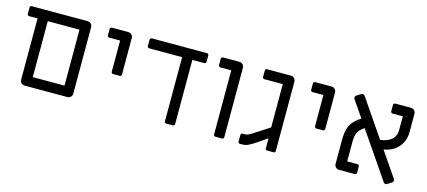

<svg xmlns="http://www.w3.org/2000/svg" viewBox="-50 -994 3148 1415"><g transform="rotate(15 1524.0 -286.5)"><path d="M123 -36V-503H59Q53 -503 49 -507Q45 -511 45 -517V-565Q45 -571 49 -575Q53 -579 59 -579H485Q500 -579 510.5 -568.5Q521 -558 521 -543V-36Q521 -21 510.5 -10.5Q500 0 485 0H159Q144 0 133.5 -10.5Q123 -21 123 -36ZM443 -76V-503H201V-76Z M753 -265V-503H670Q664 -503 660 -507Q656 -511 656 -517V-565Q656 -571 660 -575Q664 -579 670 -579H795Q810 -579 820.5 -568.5Q831 -558 831 -543V-265Q831 -259 827 -255Q823 -251 817 -251H767Q761 -251 757 -255Q753 -259 753 -265Z M1226 -14V-503H975Q969 -503 965 -507Q961 -511 961 -517V-565Q961 -571 965 -575Q969 -579 975 -579H1395Q1401 -579 1405 -575Q1409 -571 1409 -565V-517Q1409 -511 1405 -507Q1401 -503 1395 -503H1304V-14Q1304 -8 1300 -4Q1296 0 1290 0H1240Q1234 0 1230 -4Q1226 -8 1226 -14Z M1601 -14V-503H1518Q1512 -503 1508 -507Q1504 -511 1504 -517V-565Q1504 -571 1508 -575Q1512 -579 1518 -579H1643Q1658 -579 1668.5 -568.5Q1679 -558 1679 -543V-14Q1679 -8 1675 -4Q1671 0 1665 0H1615Q1609 0 1605 -4Q1601 -8 1601 -14Z M1789 -10V-60Q1789 -66 1793 -70Q1797 -74 1803 -74H1819Q1835 -74 1850.5 -81.5Q1866 -89 1903 -114L1928 -130L1994 -173V-503H1854Q1848 -503 1844 -507Q1840 -511 1840 -517V-565Q1840 -571 1844 -575Q1848 -579 1854 -579H2036Q2051 -579 2061.5 -568.5Q2072 -558 2072 -543V-14Q2072 -8 2068 -4Q2064 0 2058 0H2010Q2004 0 2000 -4Q1996 -8 1996 -14V-89H1994L1930 -45Q1889 -17 1866.5 -6.5Q1844 4 1817 4H1803Q1796 4 1792.5 0Q1789 -4 1789 -10Z M2304 -265V-503H2221Q2215 -503 2211 -507Q2207 -511 2207 -517V-565Q2207 -571 2211 -575Q2215 -579 2221 -579H2346Q2361 -579 2371.5 -568.5Q2382 -558 2382 -543V-265Q2382 -259 2378 -255Q2374 -251 2368 -251H2318Q2312 -251 2308 -255Q2304 -259 2304 -265Z M2900 3 2661 -346Q2625 -323 2612.5 -296.5Q2600 -270 2600 -226V-76H2678Q2684 -76 2688 -72Q2692 -68 2692 -62V-14Q2692 -8 2688 -4Q2684 0 2678 0H2558Q2543 0 2532.5 -10.5Q2522 -21 2522 -36V-220Q2522 -279 2537.5 -319.5Q2553 -360 2598 -393L2619 -408L2534 -532Q2530 -537 2530 -544Q2530 -555 2540 -562L2570 -581Q2575 -585 2582 -585Q2593 -585 2599 -576L2793 -292Q2846 -297 2878 -324Q2910 -351 2910 -397V-503H2832Q2826 -503 2822 -507Q2818 -511 2818 -517V-565Q2818 -571 2822 -575Q2826 -579 2832 -579H2952Q2967 -579 2977.5 -568.5Q2988 -558 2988 -543V-402Q2988 -337 2948 -289.5Q2908 -242 2836 -230L2965 -41Q2969 -36 2969 -29Q2969 -18 2959 -11L2929 8Q2924 12 2917 12Q2906 12 2900 3Z"/></g></svg>

Font: Miriam Libre
Style: Regular
Weight: 400
Designer: Michal Sahar
Foundry: Hagilda
Version: Version 1.001